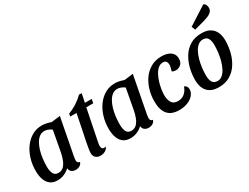

<svg xmlns="http://www.w3.org/2000/svg" viewBox="-69 -1324 2462 1901"><g transform="rotate(-30 1162.0 -374.0)"><path d="M173.8 20Q123.3 20 91.7 -4.5Q60 -29 45.3 -71.4Q30.7 -113.8 30.7 -169Q30.7 -243.3 50.9 -308.6Q71.2 -373.8 108.4 -423.8Q145.7 -473.8 196 -501.9Q246.3 -530 305.7 -530Q354.5 -530 409.3 -509.3L510.3 -522L430.3 -104.2Q429.3 -95.3 427.3 -83.3Q425.3 -71.3 425.3 -62.2Q425.3 -47.2 432.8 -38Q440.2 -28.8 455.7 -27.7Q450.8 -11.3 439.5 -0.8Q428.2 9.7 413.3 14.8Q398.5 20 381.3 20Q354 20 335.2 5.6Q316.3 -8.8 313.3 -37Q287.3 -11.8 251.8 4.1Q216.3 20 173.8 20ZM218.3 -40Q255.7 -40 279.5 -65.2Q303.3 -90.5 317.2 -127.9Q331.2 -165.3 337.7 -200.2L382 -439.2Q362.5 -454.7 340.7 -462.3Q318.8 -470 300.7 -470Q270.2 -470 245.6 -452.2Q221 -434.5 202.5 -403.2Q184 -371.8 171.5 -330.8Q159 -289.7 153.1 -243.2Q147.2 -196.8 147.2 -149.8Q147.2 -104.5 161.8 -72.2Q176.5 -40 218.3 -40Z M659.8 20.8Q632.3 20.8 611.3 2.8Q590.3 -15.2 590.3 -49.3Q590.3 -69.3 596.4 -105.5Q602.5 -141.7 610.5 -183Q618.5 -224.3 627 -261.8Q635.5 -299.3 639.3 -321.7L667.7 -465H596.7L600.7 -495Q649.3 -513 696 -542.8Q742.7 -572.7 778.8 -609.3H810L790 -510H868L859 -465H779.7L711.2 -124.7Q707.7 -109.2 705.7 -96.7Q703.7 -84.2 702.8 -73Q702 -45.7 713.2 -35.2Q724.3 -24.8 752.8 -31Q744.3 -12.3 730.4 -0.9Q716.5 10.5 698.9 15.7Q681.3 20.8 659.8 20.8Z M1007.8 20Q957.3 20 925.7 -4.5Q894 -29 879.3 -71.4Q864.7 -113.8 864.7 -169Q864.7 -243.3 884.9 -308.6Q905.2 -373.8 942.4 -423.8Q979.7 -473.8 1030 -501.9Q1080.3 -530 1139.7 -530Q1188.5 -530 1243.3 -509.3L1344.3 -522L1264.3 -104.2Q1263.3 -95.3 1261.3 -83.3Q1259.3 -71.3 1259.3 -62.2Q1259.3 -47.2 1266.8 -38Q1274.2 -28.8 1289.7 -27.7Q1284.8 -11.3 1273.5 -0.8Q1262.2 9.7 1247.3 14.8Q1232.5 20 1215.3 20Q1188 20 1169.2 5.6Q1150.3 -8.8 1147.3 -37Q1121.3 -11.8 1085.8 4.1Q1050.3 20 1007.8 20ZM1052.3 -40Q1089.7 -40 1113.5 -65.2Q1137.3 -90.5 1151.2 -127.9Q1165.2 -165.3 1171.7 -200.2L1216 -439.2Q1196.5 -454.7 1174.7 -462.3Q1152.8 -470 1134.7 -470Q1104.2 -470 1079.6 -452.2Q1055 -434.5 1036.5 -403.2Q1018 -371.8 1005.5 -330.8Q993 -289.7 987.1 -243.2Q981.2 -196.8 981.2 -149.8Q981.2 -104.5 995.8 -72.2Q1010.5 -40 1052.3 -40Z M1565 20Q1478 20 1435.1 -29.3Q1392.2 -78.7 1392.2 -178.2Q1392.2 -243 1409.9 -305.3Q1427.7 -367.7 1463.1 -418.5Q1498.5 -469.3 1551.4 -499.7Q1604.3 -530 1674.7 -530Q1715.8 -530 1747.6 -518.3Q1779.3 -506.7 1797.2 -483.6Q1815.2 -460.5 1815.2 -425.2Q1815.2 -380.2 1789.2 -359.1Q1763.3 -338 1731.3 -338Q1721.7 -338 1709.3 -340.8Q1697 -343.5 1689.7 -351.7Q1695.2 -366.8 1699.4 -386.2Q1703.7 -405.7 1703.7 -420.3Q1703.7 -444.7 1692.2 -457.8Q1680.7 -471 1657 -471Q1627.3 -471 1603.3 -451Q1579.3 -431 1561.5 -398.2Q1543.7 -365.5 1531.6 -326.8Q1519.5 -288.2 1513.6 -249.9Q1507.7 -211.7 1507.7 -181.8Q1507.7 -132.7 1527.4 -98.2Q1547.2 -63.7 1599 -63.7Q1644.5 -63.7 1675.7 -90.7Q1706.8 -117.7 1720.3 -159.7Q1738.8 -154.3 1747 -140.7Q1755.2 -127 1755.2 -108.2Q1755.2 -73.3 1730.3 -44.1Q1705.5 -14.8 1662.9 2.6Q1620.3 20 1565 20Z M2018.7 20Q1967.2 20 1933.5 3.8Q1899.8 -12.3 1880.9 -38.8Q1862 -65.2 1854.6 -96.6Q1847.2 -128 1847.2 -157.7Q1847.2 -226 1863.8 -292.1Q1880.5 -358.2 1914.7 -412.2Q1948.8 -466.2 2002.6 -498.1Q2056.3 -530 2131.3 -530Q2183.8 -530 2217 -513.8Q2250.2 -497.7 2269.3 -471.3Q2288.5 -445 2295.9 -413.8Q2303.3 -382.5 2303.3 -353Q2303.3 -284.7 2286.7 -218.2Q2270 -151.7 2235.4 -97.8Q2200.8 -44 2147.2 -12Q2093.5 20 2018.7 20ZM2037.7 -40Q2068 -40 2092.2 -60.2Q2116.3 -80.3 2134.2 -114.5Q2152 -148.7 2163.8 -191.2Q2175.5 -233.7 2181.2 -278.9Q2186.8 -324.2 2186.8 -366.3Q2186.8 -411.5 2170.9 -440.8Q2155 -470 2113 -470Q2082.5 -470 2057.9 -449.9Q2033.3 -429.8 2015.4 -396.2Q1997.5 -362.5 1985.8 -320Q1974.2 -277.5 1968.6 -231.8Q1963 -186.2 1963 -143.7Q1963 -98.7 1979.3 -69.3Q1995.7 -40 2037.7 -40ZM2098 -591.7 2081 -633.2 2292.2 -768.8Q2309.7 -762.5 2316.9 -746Q2324.2 -729.5 2324.2 -713.2Q2324.2 -685.5 2307.4 -668.2Q2290.7 -650.8 2264.8 -640.6Q2239 -630.3 2209.8 -621.8Z"/></g></svg>

Font: Sansita Swashed Light
Style: Regular
Weight: 300
Designer: Pablo Cosgaya
Foundry: Omnibus-Type
Version: Version 1.003